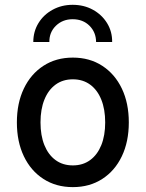

<svg xmlns="http://www.w3.org/2000/svg" viewBox="-20 -766 602 794"><path d="M281.2 7.8Q211.9 7.8 159.7 -25.9Q107.4 -59.6 78.6 -119.9Q49.8 -180.2 49.8 -259.8Q49.8 -339.4 78.6 -399.7Q107.4 -460 159.7 -493.9Q211.9 -527.8 281.2 -527.8Q350.6 -527.8 402.8 -493.9Q455.1 -460 483.9 -399.7Q512.7 -339.4 512.7 -259.8Q512.7 -180.2 483.9 -119.9Q455.1 -59.6 402.8 -25.9Q350.6 7.8 281.2 7.8ZM281.2 -82Q322.8 -82 352.8 -104Q382.8 -126 398.9 -165.8Q415 -205.6 415 -259.8Q415 -314 398.9 -354Q382.8 -394 352.8 -416Q322.8 -438 281.2 -438Q239.7 -438 209.7 -416Q179.7 -394 163.6 -354Q147.5 -314 147.5 -259.8Q147.5 -205.6 163.6 -165.8Q179.7 -126 209.7 -104Q239.7 -82 281.2 -82ZM280.3 -746.1Q327.1 -746.1 364 -725.8Q400.9 -705.6 422.6 -670.7Q444.3 -635.7 443.8 -592.3H377.4Q377 -632.8 349.9 -659.7Q322.8 -686.5 280.3 -686.5Q239.3 -686.5 211.4 -659.7Q183.6 -632.8 184.1 -592.3H117.7Q117.7 -635.7 139.2 -670.7Q160.6 -705.6 197.8 -725.8Q234.9 -746.1 280.3 -746.1Z"/></svg>

Font: Reddit Mono Medium
Style: Regular
Weight: 500
Monospace: yes
Designer: Stephen Hutchings
Foundry: Reddit
Version: Version 1.014